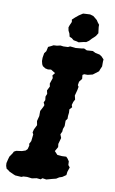

<svg xmlns="http://www.w3.org/2000/svg" viewBox="-123 -909 587 977"><g transform="rotate(10 170.5 -420.5)"><path d="M60 17 28 15 18 11 -4 1 -10 -4 -21 -11 -26 -25 -27 -39 -22 -60 -18 -74 -5 -93 0 -103 11 -109 40 -113 58 -119 67 -128 72 -147 70 -156 78 -171 82 -206 77 -216 81 -232 93 -256 89 -277 96 -304V-330L108 -353L112 -363L106 -376L112 -389L110 -407L116 -422L112 -439L123 -461L120 -476L124 -488L130 -506L126 -519L137 -533L114 -547L98 -545L84 -548L70 -557L65 -566L61 -582V-599L65 -623L74 -635L79 -658L94 -665L105 -671L122 -672L140 -676L155 -674L179 -675L189 -680L210 -678L218 -677L250 -680L261 -682L276 -675L307 -677L321 -670L344 -665L355 -658L368 -644L367 -633V-608L360 -592L356 -581L339 -568L327 -559L302 -553H284L276 -548L278 -528L265 -511L262 -493L267 -485L264 -468L256 -438L261 -418L254 -405L249 -388L253 -377L241 -364L242 -347L240 -330V-315L232 -304V-276L226 -260L225 -246L218 -231L225 -213L216 -181L218 -165L205 -142L221 -125L245 -123L267 -124L275 -116L284 -103L285 -84L294 -73L286 -49L284 -32L265 -19L250 -14L236 -5L216 0L187 8L167 5L159 12L138 10L114 15L89 12L70 13ZM228 -708 218 -711 201 -714 190 -723 178 -728 174 -744 167 -758 164 -774 168 -786 176 -804 174 -816 188 -829 205 -843 225 -856 241 -857 261 -858 278 -853 287 -846 299 -836 307 -824 315 -814V-803L317 -786L319 -771L309 -755L301 -747L291 -738L279 -725L266 -716L253 -714Z"/></g></svg>

Font: Winky Rough SemiBold
Style: Italic
Weight: 600
Italic angle: -8.97852°
Designer: Simon Atzbach
Foundry: typofactur
Version: Version 1.206; ttfautohint (v1.8.4.7-5d5b)